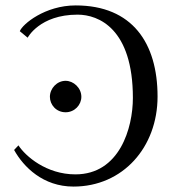

<svg xmlns="http://www.w3.org/2000/svg" viewBox="-20 -678 639 708"><path d="M82 -539C82 -539 126 -624 266 -624C344 -624 470 -572 470 -317C470 -206 421 -35 258 -35C151 -35 74 -102 48 -142L32 -125C67 -62 139 10 251 10C433 10 561 -135 561 -322C561 -519 468 -658 259 -658C146 -658 63 -589 53 -563ZM222 -264C255 -264 280 -291 280 -321C280 -354 251 -380 222 -380C190 -380 164 -352 164 -321C164 -292 187 -264 222 -264Z"/></svg>

Font: Libertinus Math
Style: Regular
Weight: 400
Designer: Philipp H. Poll, Khaled Hosny
Foundry: Caleb Maclennan
Version: Version 7.050;RELEASE